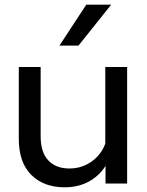

<svg xmlns="http://www.w3.org/2000/svg" viewBox="-20 -781 627 817"><path d="M521 0H429V-96L428 -124V-496H521ZM437 -212 456 -192Q460 -131 434.5 -84.5Q409 -38 362.5 -11Q316 16 255 16Q166 16 113 -37Q60 -90 60 -190V-496H153V-200Q153 -133 185.5 -98.5Q218 -64 276 -64Q317 -64 352 -82.5Q387 -101 410 -134.5Q433 -168 437 -212ZM453 -761 314 -587H233L347 -761Z"/></svg>

Font: Wix Madefor Display Medium
Style: Regular
Weight: 500
Designer: Dalton Maag Ltd
Foundry: Dalton Maag Ltd
Version: Version 3.100